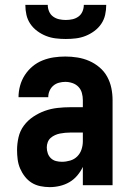

<svg xmlns="http://www.w3.org/2000/svg" viewBox="-20 -760 540 788"><path d="M184 8Q165 8 145.5 4Q126 0 110 -10Q94 -20 82 -35.5Q70 -51 62.5 -68.5Q55 -86 52.5 -105.5Q50 -125 50 -144Q50 -170 56 -196.5Q62 -223 78 -244.5Q94 -266 116.5 -281Q139 -296 164 -305Q189 -314 216 -317Q243 -320 269 -320H320V-349Q320 -364 316 -378.5Q312 -393 302 -403.5Q292 -414 277.5 -419Q263 -424 248 -424Q235 -424 222 -420.5Q209 -417 199 -408.5Q189 -400 183.5 -387.5Q178 -375 178 -361H56Q56 -385 62.5 -408.5Q69 -432 82 -452Q95 -472 113.5 -487.5Q132 -503 154.5 -512Q177 -521 200.5 -524.5Q224 -528 248 -528Q273 -528 298 -524Q323 -520 346 -510Q369 -500 388.5 -483.5Q408 -467 420 -445Q432 -423 437 -398.5Q442 -374 442 -349V0H320V-75Q311 -56 297 -39.5Q283 -23 265 -12.5Q247 -2 226 3Q205 8 184 8ZM234 -96Q251 -96 268 -101Q285 -106 297 -118Q309 -130 314.5 -146.5Q320 -163 320 -180V-216H269Q258 -216 247.5 -215Q237 -214 226.5 -212Q216 -210 206 -205.5Q196 -201 188 -194Q180 -187 176 -176.5Q172 -166 172 -155Q172 -143 176 -131Q180 -119 189 -110.5Q198 -102 210 -99Q222 -96 234 -96ZM250 -600Q229 -600 208.5 -602.5Q188 -605 169 -612.5Q150 -620 133 -632.5Q116 -645 104.5 -662Q93 -679 88.5 -699Q84 -719 84 -740H176Q176 -726 181.5 -713Q187 -700 198 -692Q209 -684 222.5 -681Q236 -678 250 -678Q264 -678 277.5 -681Q291 -684 302 -692Q313 -700 318.5 -713Q324 -726 324 -740H416Q416 -719 411.5 -699Q407 -679 395.5 -662Q384 -645 367 -632.5Q350 -620 331 -612.5Q312 -605 291.5 -602.5Q271 -600 250 -600Z"/></svg>

Font: Iosevka SS04 Extrabold
Style: Regular
Weight: 800
Monospace: yes
Designer: Belleve Invis
Foundry: Belleve Invis
Version: Version 19.0.0; ttfautohint (v1.8.4)